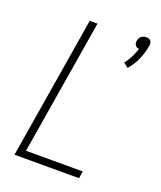

<svg xmlns="http://www.w3.org/2000/svg" viewBox="-139 -842 779 931"><g transform="rotate(20 250.0 -377.0)"><path d="M419 -583 395 -603Q411 -622 422 -644Q433 -666 440 -689Q434 -689 429 -691.5Q424 -694 420.5 -698.5Q417 -703 416 -709Q415 -715 416 -721Q417 -728 420 -734.5Q423 -741 429 -745.5Q435 -750 441.5 -752Q448 -754 455 -754Q462 -754 467.5 -752Q473 -750 477 -745.5Q481 -741 482 -734.5Q483 -728 482 -721Q476 -685 461 -649Q446 -613 419 -583ZM48 0 169 -735H209L94 -37H387L381 0Z"/></g></svg>

Font: Iosevka Extralight Oblique
Style: Regular
Weight: 200
Italic angle: -9°
Monospace: yes
Designer: Belleve Invis
Foundry: Belleve Invis
Version: Version 32.5.0; ttfautohint (v1.8.4)